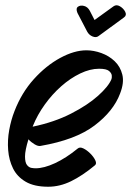

<svg xmlns="http://www.w3.org/2000/svg" viewBox="-20 -669 498 729"><path d="M340 -41Q293 -2 250 19Q207 40 163 40Q110 40 77.5 21Q45 2 29.5 -29.5Q14 -61 11 -99Q8 -137 15 -175.5Q22 -214 35 -247Q62 -317 108.5 -368.5Q155 -420 208.5 -449Q262 -478 308 -478Q336 -478 365 -467.5Q394 -457 415.5 -436.5Q437 -416 444.5 -385.5Q452 -355 436 -314Q411 -247 339 -192.5Q267 -138 134 -115Q125 -113 111.5 -121Q98 -129 88 -140Q75 -98 75 -75Q75 -52 82.5 -42.5Q90 -33 99.5 -31.5Q109 -30 115 -30Q147 -30 189 -49.5Q231 -69 275 -105Q283 -112 296.5 -105.5Q310 -99 323 -86Q336 -73 342 -60Q348 -47 340 -41ZM105 -191 104 -188Q186 -205 249.5 -237.5Q313 -270 352.5 -305.5Q392 -341 403 -368Q405 -372 404.5 -381.5Q404 -391 394 -399.5Q384 -408 356 -408Q322 -408 284.5 -390Q247 -372 212.5 -341.5Q178 -311 150 -272Q122 -233 105 -191ZM451 -603 354 -532Q345 -525 331.5 -530.5Q318 -536 311 -549L274 -620Q267 -637 276 -643.5Q285 -650 299 -646.5Q313 -643 321 -628L339 -593L411 -645Q422 -653 435.5 -645Q449 -637 455.5 -624Q462 -611 451 -603Z"/></svg>

Font: Story Script
Style: Regular
Weight: 400
Designer: Lana Roulhac, Ben Buysse
Version: Version 1.000; ttfautohint (v1.8.4.7-5d5b)